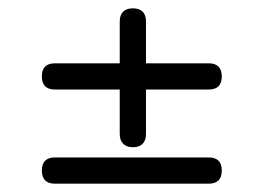

<svg xmlns="http://www.w3.org/2000/svg" viewBox="-20 -540 633 461"><path d="M267.5 -488.5Q267.5 -504 275.8 -512Q284 -520 299 -520Q314.5 -520 322.5 -512Q330.5 -504 330.5 -488.5V-218Q330.5 -203 322.5 -194.8Q314.5 -186.5 299 -186.5Q284 -186.5 275.8 -194.8Q267.5 -203 267.5 -218ZM112 -325Q80.5 -325 80.5 -356.5Q80.5 -388 112 -388H481Q512.5 -388 512.5 -356.5Q512.5 -325 481 -325ZM112 -99Q80.5 -99 80.5 -130.5Q80.5 -162 112 -162H481Q512.5 -162 512.5 -130.5Q512.5 -99 481 -99Z"/></svg>

Font: Jura Light SemiBold
Style: Regular
Weight: 600
Version: Version 5.106